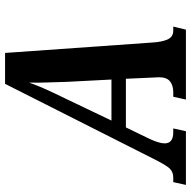

<svg xmlns="http://www.w3.org/2000/svg" viewBox="-18 -736 754 758"><g transform="rotate(-90 359.0 -357.0)"><path d="M8 0 19 -50H37Q60 -50 73.5 -65Q87 -80 111 -128L407 -714H529L570 -134Q572 -96 582 -73Q592 -50 617 -50H633L621 0H345L356 -50H374Q401 -50 417 -63Q433 -76 433 -106Q433 -111 432.5 -117Q432 -123 432 -127L427 -237H235L189 -142Q172 -105 172 -84Q172 -50 216 -50H231L220 0ZM349 -476 262 -294H424L415 -467Q414 -511 412.5 -547Q411 -583 412 -619Q399 -583 385.5 -553Q372 -523 349 -476Z"/></g></svg>

Font: Noto Serif ExtraCondensed
Style: Bold Italic
Weight: 700
Width: 2
Italic angle: -12°
Designer: Monotype Design Team
Foundry: Monotype Imaging Inc.
Version: Version 2.013; ttfautohint (v1.8.4.7-5d5b)